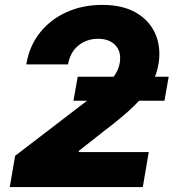

<svg xmlns="http://www.w3.org/2000/svg" viewBox="-20 -757 703 777"><path d="M19.5 0 41.2 -126.4 344.5 -358.7Q394.2 -398.1 426.1 -430.6Q458.1 -463.1 464.8 -503.6Q471.6 -548.3 446.7 -574.2Q421.9 -600.1 376.8 -600.1Q331.7 -600.1 297.9 -573.3Q264.2 -546.5 255.3 -496.4H86.3Q98.7 -570.7 141.5 -624.6Q184.3 -678.6 249.5 -707.9Q314.6 -737.2 393.5 -737.2Q476.6 -737.2 530.7 -705.6Q584.9 -674 608.3 -620.7Q631.7 -567.5 622.2 -502.5Q615.1 -454.9 591.1 -413.2Q567.1 -371.4 521 -326.9Q474.8 -282.3 400.9 -226.6L299 -146.3L298.7 -141.7H582L557.9 0ZM277.3 -349.4 294.4 -446.4H662.6L645.6 -349.4Z"/></svg>

Font: Inter UI Extra Bold
Style: Italic
Weight: 800
Italic angle: 9.39999°
Designer: Rasmus Andersson
Foundry: rsms
Version: 3.2;8d6f07862